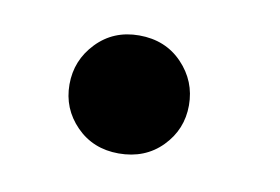

<svg xmlns="http://www.w3.org/2000/svg" viewBox="-35 -189 376 258"><g transform="rotate(10 153.0 -59.5)"><path d="M57 -59Q57 -92 80 -116Q103 -140 138 -140Q174 -140 197 -116Q220 -92 220 -59Q220 -26 197 -2.5Q174 21 138 21Q103 21 80 -2.5Q57 -26 57 -59Z"/></g></svg>

Font: Von Semi
Style: Italic
Weight: 600
Version: Version 4.000; ttfautohint (v1.8.4.7-5d5b)